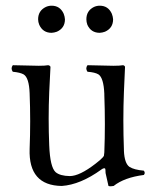

<svg xmlns="http://www.w3.org/2000/svg" viewBox="-20 -643 547 674"><path d="M113.8 -575.2Q113.8 -605.5 141.1 -618.7Q150.9 -623 161.1 -623Q190.9 -623 203.6 -594.7Q207.5 -584.5 208 -575.2Q208 -544.4 179.7 -531.7Q170.4 -528.3 161.1 -527.8Q130.4 -527.8 117.7 -556.2Q113.8 -565.9 113.8 -575.2ZM283.2 -575.2Q283.2 -605.5 310.1 -618.7Q319.8 -623 330.1 -623Q359.9 -623 372.6 -594.7Q376.5 -584.5 377 -575.2Q377 -544.4 348.6 -531.7Q339.4 -528.3 330.1 -527.8Q299.3 -527.8 286.6 -556.2Q283.2 -565.9 283.2 -575.2ZM196.8 9.8Q79.6 8.3 84 -120.1Q87.9 -217.8 84 -315.9Q82 -370.1 63 -381.8Q50.8 -388.7 24.9 -391.1Q16.6 -402.8 24.9 -414.1Q95.2 -412.1 116.2 -412.1Q138.7 -412.1 148.9 -414.1Q155.8 -413.1 157.2 -408.2Q157.2 -407.2 152.8 -319.8Q148.9 -226.6 152.8 -132.8Q155.8 -56.2 175.3 -38.6Q190.9 -25.4 225.1 -24.9Q259.3 -24.9 315.4 -68.4Q324.2 -75.2 331.1 -81.1Q343.8 -92.8 344.7 -95.7Q345.7 -100.1 346.2 -107.9Q350.1 -205.6 346.2 -310.1Q346.2 -312.5 346.2 -314Q343.8 -369.6 325.7 -381.8Q313.5 -389.2 287.1 -391.1Q278.8 -402.8 287.1 -414.1Q357.4 -412.1 377.9 -412.1Q401.4 -412.1 412.1 -414.1Q418 -412.6 418.9 -408.2Q418.9 -407.2 415 -319.8Q411.1 -222.2 415 -117.7Q415 -115.2 415 -113.8Q417 -69.3 434.6 -57.1Q450.7 -46.9 484.9 -43.9Q491.2 -35.6 484.9 -28.8Q416.5 -20 378.9 9.8Q367.2 12.2 360.8 9.8Q360.8 9.8 350.6 -35.6Q350.1 -42.5 350.1 -46.9Q350.1 -56.2 338.4 -49.8Q336.9 -48.8 335.9 -47.9Q262.2 5.4 196.8 9.8Z"/></svg>

Font: Linux Libertine Display O
Style: Regular
Weight: 400
Designer: Philipp H. Poll
Foundry: Philipp H. Poll
Version: Version 5.0.9